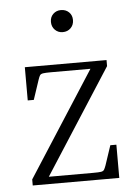

<svg xmlns="http://www.w3.org/2000/svg" viewBox="-52 -748 562 789"><g transform="rotate(-5 229.5 -354.0)"><path d="M383 -137H408V0H51V-25L329 -457H167Q144 -457 134 -455.5Q124 -454 120.5 -448.5Q117 -443 113 -431L86 -350H61V-487H398V-462L120 -30H302Q326 -30 335.5 -31.5Q345 -33 348.5 -39Q352 -45 356 -56ZM229 -617Q210 -617 197 -630Q184 -643 184 -663Q184 -683 197 -695.5Q210 -708 229 -708Q249 -708 262 -695.5Q275 -683 275 -663Q275 -643 262 -630Q249 -617 229 -617Z"/></g></svg>

Font: Inria Serif Light
Style: Regular
Weight: 300
Designer: Black Foundry Team
Foundry: Black Foundry
Version: Version 1.000; ttfautohint (v1.8.3)